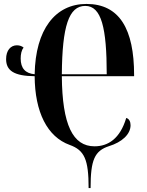

<svg xmlns="http://www.w3.org/2000/svg" viewBox="-20 -745 747 975"><path d="M430 210H440C440 67 460 21 534 -3C599 -23 643 -63 643 -109C643 -127 636 -142 621 -146C590 -41 529 -2 460 -2C350 -2 296 -111 294 -358H661V-364C661 -597 587 -725 419 -725C261 -725 160 -596 156 -368C109 -372 85 -398 85 -448C85 -469 89 -491 100 -503C93 -510 80 -515 66 -515C34 -515 11 -489 11 -445C11 -387 50 -359 156 -358C157 -176 220 -50 334 -9C409 18 430 65 430 210ZM522 -368H294C296 -611 329 -715 413 -715C495 -715 522 -604 522 -368Z"/></svg>

Font: Noto Serif Display ExtraCondensed
Style: Bold
Weight: 700
Width: 2
Designer: Monotype Design Team
Foundry: Monotype Imaging Inc.
Version: Version 2.009